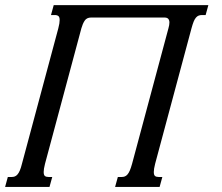

<svg xmlns="http://www.w3.org/2000/svg" viewBox="-87 -736 875 756"><path d="M576.2 -624.5Q580.1 -637.7 580.1 -647.5Q580.1 -656.2 575.7 -661.6Q571.3 -667 560.1 -667H272Q254.4 -667 246.3 -654.5Q238.3 -642.1 233.4 -624.5L90.3 -91.3Q87.4 -80.1 86.2 -72.3Q85 -64.5 85 -58.6Q85 -46.9 89.8 -43Q94.7 -39.1 104.5 -39.1H118.7L107.9 0H-66.9L-56.2 -39.1H-41.5Q-34.2 -39.1 -28.6 -41.3Q-22.9 -43.5 -18.1 -49.1Q-13.2 -54.7 -8.8 -64.9Q-4.4 -75.2 -0.5 -91.3L142.6 -624.5Q145.5 -635.3 146.7 -643.3Q147.9 -651.4 147.9 -657.2Q147.9 -668.5 143.1 -672.6Q138.2 -676.8 128.4 -676.8H113.8L124.5 -715.8H733.4L722.7 -676.8H708.5Q701.2 -676.8 695.3 -674.6Q689.5 -672.4 684.6 -666.7Q679.7 -661.1 675.5 -650.9Q671.4 -640.6 667 -624.5L523.9 -91.3Q521 -80.1 519.8 -72.3Q518.6 -64.5 518.6 -58.6Q518.6 -46.9 523.4 -43Q528.3 -39.1 538.1 -39.1H552.2L541.5 0H366.2L377 -39.1H391.6Q398.9 -39.1 404.5 -41.3Q410.2 -43.5 415 -49.1Q419.9 -54.7 424.3 -64.9Q428.7 -75.2 433.1 -91.3Z"/></svg>

Font: Arian Grqi
Style: Italic
Weight: 400
Italic angle: -15°
Designer: Ruben Hakobyan (Tarumian)
Foundry: Ruben Hakobyan (Tarumian)
Version: Version 1.002